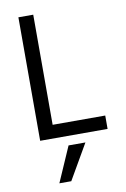

<svg xmlns="http://www.w3.org/2000/svg" viewBox="-99 -732 675 1032"><g transform="rotate(-10 238.5 -215.5)"><path d="M445 0H77V-674H158V-73H445ZM204 243H139L223 51H315Z"/></g></svg>

Font: Hind Mysuru
Style: Regular
Weight: 400
Designer: Manushi Parikh, Hitesh Malaviya
Foundry: Indian Type Foundry
Version: Version 0.703;PS 1.0;hotconv 1.0.86;makeotf.lib2.5.63406